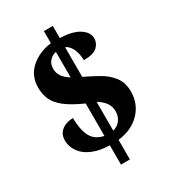

<svg xmlns="http://www.w3.org/2000/svg" viewBox="-202 -863 931 1045"><g transform="rotate(-30 264.0 -340.5)"><path d="M244 -42Q185 -44 146 -59Q107 -74 85 -96Q63 -118 54 -142Q45 -166 45 -186Q45 -218 60.5 -236.5Q76 -255 98.5 -263Q121 -271 144 -271Q145 -198 166.5 -155.5Q188 -113 244 -101V-305Q172 -337 132.5 -368Q93 -399 78 -433Q63 -467 63 -509Q63 -582 114.5 -628Q166 -674 244 -684V-760H300V-684Q381 -681 421.5 -653.5Q462 -626 462 -590Q462 -559 438 -536.5Q414 -514 353 -514Q353 -555 338.5 -585.5Q324 -616 300 -627V-440Q346 -418 389.5 -393.5Q433 -369 461.5 -332Q490 -295 490 -239Q490 -162 439 -108.5Q388 -55 300 -44V79H244ZM244 -629Q222 -626 203.5 -607Q185 -588 185 -556Q185 -531 198.5 -510Q212 -489 244 -469ZM300 -102Q331 -110 347.5 -133.5Q364 -157 364 -187Q364 -216 349 -239Q334 -262 300 -283Z"/></g></svg>

Font: Noto Serif Armenian SemiCondensed ExtraBold
Style: Regular
Weight: 800
Width: 4
Designer: Monotype Design Team
Foundry: Monotype Imaging Inc.
Version: Version 2.008; ttfautohint (v1.8.4.7-5d5b)